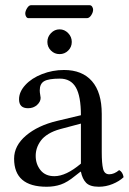

<svg xmlns="http://www.w3.org/2000/svg" viewBox="-20 -708 497 738"><path d="M291 -79.1V-232.9L211.9 -211.9Q185.1 -204.6 166 -192.9Q147 -181.2 136.7 -167Q126.5 -152.8 121.8 -138.4Q117.2 -124 117.2 -108.9Q117.2 -77.1 135.7 -54Q154.3 -30.8 189 -30.8Q233.9 -30.8 291 -79.1ZM291 -47.9H289.1L269 -32.2Q238.8 -7.3 213.9 1.2Q189 9.8 159.2 9.8Q34.2 9.8 34.2 -98.1Q34.2 -147.9 79.8 -186.8Q125.5 -225.6 199.2 -243.2L291 -265.1Q291 -338.4 271.5 -372.1Q252 -405.8 210 -405.8Q167 -405.8 149.9 -396Q132.8 -386.2 132.8 -360.8Q132.8 -353 134.5 -344Q136.2 -335 136.2 -332Q136.2 -316.9 122.3 -304.4Q108.4 -292 87.9 -292Q53.2 -292 53.2 -326.2Q53.2 -355 77.4 -381.3Q101.6 -407.7 141.8 -423.3Q182.1 -439 226.1 -439Q295.9 -439 333.5 -396Q371.1 -353 371.1 -270V-123Q371.1 -80.1 376.2 -59.1Q381.3 -38.1 399.9 -38.1Q418.9 -38.1 438 -54.2Q451.7 -46.9 455.1 -26.9Q438.5 -11.2 412.8 -0.7Q387.2 9.8 359.9 9.8Q325.7 9.8 311 -5.4Q296.4 -20.5 291 -47.9ZM314 -638.2H89.8Q84 -638.2 80.6 -643.8Q77.1 -649.4 77.1 -655.8Q77.1 -665.5 84.2 -676.8Q91.3 -688 99.1 -688H324.2Q330.6 -688 334.2 -682.4Q337.9 -676.8 337.9 -670.9Q337.9 -660.6 330.6 -649.4Q323.2 -638.2 314 -638.2ZM175.8 -513.7Q162.1 -527.3 162.1 -546.9Q162.1 -566.4 176 -580.8Q189.9 -595.2 209 -595.2Q228 -595.2 241.9 -580.8Q255.9 -566.4 255.9 -546.9Q255.9 -527.3 242.2 -513.7Q228.5 -500 209 -500Q189.5 -500 175.8 -513.7Z"/></svg>

Font: Common Serif
Style: Regular
Weight: 400
Designer: Philipp H. Poll, Khaled Hosny
Foundry: Stefan Peev, Context Ltd.
Version: Version 1.026